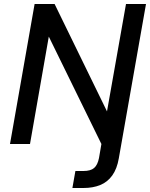

<svg xmlns="http://www.w3.org/2000/svg" viewBox="-20 -720 750 960"><path d="M30 0 153 -700H253L515 -163L610 -700H710L574 72Q565 124 541.5 157Q518 190 481.5 205Q445 220 397 220H342L357 135H397Q433 135 450.5 120Q468 105 475 70L487 0L224 -537L130 0Z"/></svg>

Font: DM Sans 10pt Medium
Style: Italic
Weight: 500
Italic angle: -10°
Version: Version 4.004;gftools[0.9.30]